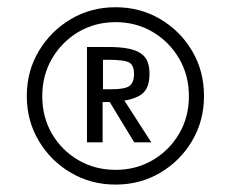

<svg xmlns="http://www.w3.org/2000/svg" viewBox="-20 -743 635 528"><path d="M297.9 -235.4Q230 -235.4 174.6 -268.1Q119.1 -300.8 86.4 -356Q53.7 -411.1 53.7 -479Q53.7 -547.4 86.7 -602.5Q119.6 -657.7 174.8 -690.4Q230 -723.1 297.9 -723.1Q365.2 -723.1 420.4 -690.7Q475.6 -658.2 508.3 -603Q541 -547.9 541 -479Q541 -411.1 508.5 -356Q476.1 -300.8 420.9 -268.1Q365.7 -235.4 297.9 -235.4ZM297.9 -275.9Q354 -275.9 399.7 -302.5Q445.3 -329.1 472.4 -375Q499.5 -420.9 499.5 -478.5Q499.5 -536.1 472.4 -582.3Q445.3 -628.4 399.7 -655.3Q354 -682.1 297.9 -682.1Q241.7 -682.1 196 -655.3Q150.4 -628.4 123.3 -582.3Q96.2 -536.1 96.2 -478.5Q96.2 -420.9 123 -375Q149.9 -329.1 195.8 -302.5Q241.7 -275.9 297.9 -275.9ZM219.2 -351.6V-613.8H277.8Q312 -613.8 334 -609.1Q356 -604.5 368.7 -595.2Q381.3 -585.9 386.2 -572Q391.1 -558.1 391.1 -540Q391.1 -506.3 376 -489.7Q360.8 -473.1 321.8 -466.3Q327.6 -458.5 333.5 -448.7Q338.9 -440.4 345.5 -430.2Q352.1 -419.9 358.9 -409.2L396 -351.6H349.1L281.7 -462.4H262.2V-351.6ZM263.2 -497.6H287.6Q323.7 -497.6 336.2 -506.8Q348.6 -516.1 348.6 -540Q348.6 -563 335.7 -570.8Q322.8 -578.6 276.9 -578.6H263.2Z"/></svg>

Font: Mako
Style: Regular
Weight: 400
Designer: vernon adams
Foundry: vernon adams
Version: Version 1.100; ttfautohint (v1.8.4.7-5d5b);gftools[0.9.33]